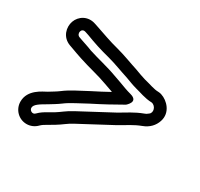

<svg xmlns="http://www.w3.org/2000/svg" viewBox="-110 -586 798 765"><g transform="rotate(30 288.5 -203.5)"><path d="M111.7 -395.4 126.6 -390.5C164.1 -376 199.8 -364.3 241.8 -353.8C276 -344.8 309.3 -331.2 344.1 -320.3C363.7 -313.3 375.8 -307.8 397.9 -301.7C419.5 -296.8 447.2 -284.7 480 -284C501.1 -279.4 508.2 -251.4 493.3 -241.1C481.4 -232.8 486.5 -234.9 477.2 -231.4C436.4 -216.1 412.4 -198.1 379.9 -179.9C331.4 -153.6 280.7 -127.2 230.3 -100.1C200.6 -84.5 184.1 -68.8 165.3 -57.5L141.7 -43.8C126 -35.2 115.1 -28.5 101.9 -15.3C91.5 -3.9 75 -14.2 75 -26C75 -42 95.9 -54.1 126 -71.6C141.6 -81.6 155.1 -88.6 173.2 -102.1C195.8 -119.7 236 -138.8 268.7 -156.9C315.2 -180.2 352.4 -200.7 395.4 -225.3C395.4 -225.3 436.4 -258.6 389.4 -271.2C369.3 -276.5 353.8 -282.5 332.6 -290.5L298.6 -302.5C255.9 -318.5 204.4 -329.6 165.7 -342.4C145 -351 133 -353.6 114.6 -360.5L100.6 -365.5C82.8 -372.1 88.5 -404.1 111.7 -395.4ZM128.4 -442.5C88.6 -456.8 55.1 -434.2 44.4 -404.1C33.9 -374.6 43.3 -333.6 83.4 -318.5L97.4 -313.5C119 -305.4 131.4 -301.2 149.1 -295.3C193.7 -280.4 242.4 -270.2 281.4 -255.5L315.4 -243.5C317.2 -242.8 318.6 -242.3 321.6 -241.2C298 -228.2 273.4 -215.1 245.3 -201.1C213.2 -183.3 172.4 -164.9 142.8 -141.9C129.1 -131.6 117.3 -125.3 100 -114.4C82.3 -104.1 25 -81.5 25 -26C25 -8.5 31.9 8.3 44.3 20.7C70 46.3 112 46.3 138.2 19.2C144.8 12.7 153.1 7 166.3 -0.2L190.7 -14.5C216.6 -30 229.7 -43.3 253.7 -55.9C304.5 -83.2 354.1 -109 404.1 -136.1C440.8 -156.7 460.5 -171.7 494.8 -184.6C523 -195.2 540.6 -214.7 548.7 -239.1C564.1 -285.3 527 -321.6 496.8 -331.2C492.2 -332.7 487.6 -334 482 -334C460.9 -334 438.8 -343.5 410.1 -350.2C393.9 -354.7 381.1 -360.2 359.9 -367.7C325.8 -378.4 293.7 -391.8 254.2 -402.2C213.1 -412.5 179.6 -425.5 142.9 -437.7Z"/></g></svg>

Font: HoneyBee
Style: Str
Weight: 700
Foundry: Cannot Into Space Fonts
Version: Version 0.89